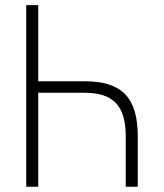

<svg xmlns="http://www.w3.org/2000/svg" viewBox="-20 -713 626 733"><path d="M460 0H505.9V-192.9C505.9 -340.3 445.3 -402.8 302.7 -402.8H126V-693.4H80.1V0H126V-358.9H302.7C412.6 -358.9 460 -309.1 460 -192.9Z"/></svg>

Font: Cascadia Mono PL ExtraLight
Style: Regular
Weight: 200
Monospace: yes
Designer: Aaron Bell
Foundry: Saja Typeworks
Version: Version 2404.023